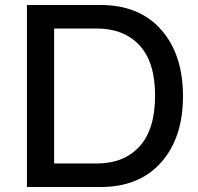

<svg xmlns="http://www.w3.org/2000/svg" viewBox="-20 -749 792 769"><path d="M87.9 0V-729H382.8Q538.1 -729 625.5 -629.9Q712.9 -530.8 712.9 -363.8Q712.9 -197.3 625.5 -98.6Q538.1 0 382.8 0ZM196.8 -94.2H367.2Q476.6 -94.2 538.8 -162.6Q601.1 -231 601.1 -366.2Q601.1 -500.5 538.6 -567.6Q476.1 -634.8 367.2 -634.8H196.8Z"/></svg>

Font: Lumene Sans Medium
Style: Regular
Weight: 500
Designer: Deni Anggara
Version: Version 1.003;Glyphs 3.1.2 (3151)